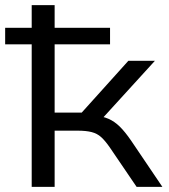

<svg xmlns="http://www.w3.org/2000/svg" viewBox="-23 -725 655 745"><path d="M100 0V-553H-3V-617H100V-705H189V-617H404V-553H189V-288H294L475 -489H578L361 -251L343 -277Q375 -274 398 -264Q421 -254 441.5 -234Q462 -214 486 -179L607 0H507L403 -153Q385 -179 369.5 -193Q354 -207 332.5 -212.5Q311 -218 278 -218H189V0Z"/></svg>

Font: Nunito Sans 10pt SemiExpanded
Style: Regular
Weight: 400
Width: 6
Designer: Vernon Adams
Foundry: Vernon Adams
Version: Version 3.101;gftools[0.9.27]